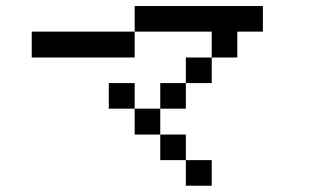

<svg xmlns="http://www.w3.org/2000/svg" viewBox="-20 -629 1040 623"><path d="M333 -276.4V-359.4H417V-276.4ZM83 -442.4V-526.4H417V-609.4H833V-526.4H750V-442.4H667V-359.4H583V-276.4H500V-192.4H417V-276.4H500V-359.4H583V-442.4H667V-526.4H417V-442.4ZM583 -109.4H500V-192.4H583ZM583 -109.4H667V-26.4H583Z"/></svg>

Font: KH Dot Kodenmachou 12
Style: Regular
Weight: 400
Designer: Original version for X68000 by Keitarou Hiraki (http://hp.vector.co.jp/authors/VA000874/) / TrueType conversion by Homem
Version: Version 1.00.20150527